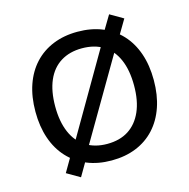

<svg xmlns="http://www.w3.org/2000/svg" viewBox="-116 -874 1028 1042"><g transform="rotate(-15 397.5 -353.5)"><path d="M397 9Q321 9 260 -16Q199 -41 155 -88.5Q111 -136 88 -203Q65 -270 65 -353Q65 -437 88 -503.5Q111 -570 154.5 -617Q198 -664 259.5 -689Q321 -714 397 -714Q474 -714 535.5 -689Q597 -664 640.5 -617Q684 -570 707 -503.5Q730 -437 730 -354Q730 -270 707 -203Q684 -136 640.5 -88.5Q597 -41 535.5 -16Q474 9 397 9ZM397 -84Q468 -84 517 -115.5Q566 -147 592.5 -207Q619 -267 619 -353Q619 -439 593 -499Q567 -559 517.5 -590Q468 -621 397 -621Q328 -621 278 -590Q228 -559 202 -499Q176 -439 176 -353Q176 -268 202 -207.5Q228 -147 278 -115.5Q328 -84 397 -84ZM212 54 138 11 198 -92 232 -143 506 -614 527 -659 588 -761 662 -718 601 -615 568 -564 293 -94 272 -49Z"/></g></svg>

Font: NunitoSans_10ptSemiBold
Style: Regular
Weight: 600
Designer: Vernon Adams
Foundry: Vernon Adams
Version: Version 3.101;gftools[0.9.27]